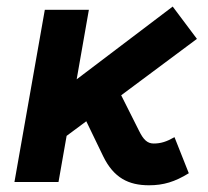

<svg xmlns="http://www.w3.org/2000/svg" viewBox="-20 -547 626 577"><path d="M23.4 0H155.8L180.2 -138.7L239.3 -182.6L290 -77.6C321.8 -12.2 366.7 9.8 427.7 9.8C471.2 9.8 505.4 -0.5 547.4 -26.4L504.4 -134.8C480.5 -121.1 462.9 -115.7 441.9 -115.7C422.9 -115.7 411.1 -127 397.9 -153.8L344.2 -260.7L571.8 -430.2L499 -527.3L210.4 -308.6L247.1 -517.6H114.7Z"/></svg>

Font: Cascadia Mono PL
Style: Bold Italic
Weight: 700
Italic angle: -10°
Monospace: yes
Designer: Aaron Bell
Foundry: Saja Typeworks
Version: Version 2404.023